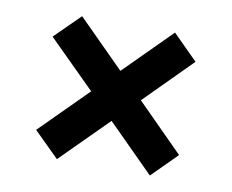

<svg xmlns="http://www.w3.org/2000/svg" viewBox="-57 -609 707 586"><g transform="rotate(10 296.5 -316.5)"><path d="M441 -538 297 -394 153 -538 75 -461 220 -317 75 -172 153 -95 297 -239 441 -95 518 -172 297 -394 220 -317 297 -239 518 -461Z"/></g></svg>

Font: Nacelle Heavy
Style: Regular
Weight: 800
Designer: Sora Sagano
Foundry: Sora Sagano
Version: Version 1.000;FEAKit 1.0